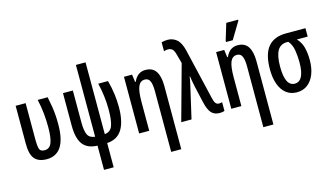

<svg xmlns="http://www.w3.org/2000/svg" viewBox="-107 -1152 3062 1767"><g transform="rotate(-15 1423.5 -268.0)"><path d="M211 9Q133 8 97 -35Q61 -78 61 -177V-540H156V-187Q156 -135 164.5 -105.5Q173 -76 214 -76Q261 -76 280.5 -123.5Q300 -171 300 -273Q300 -341 293.5 -405Q287 -469 271 -540H366Q377 -486 383.5 -445Q390 -404 393 -364.5Q396 -325 396 -274Q396 9 211 9Z M694 240V9Q599 6 555.5 -51.5Q512 -109 512 -231V-540H606V-236Q606 -156 624 -118.5Q642 -81 694 -76V-760H786V-76Q841 -81 860 -131.5Q879 -182 879 -287Q879 -410 848 -540H941Q960 -468 968 -406.5Q976 -345 976 -285Q976 -146 930 -71.5Q884 3 786 9V240Z M1334 240V-341Q1334 -402 1320 -434Q1306 -466 1271 -466Q1227 -466 1208 -421Q1189 -376 1189 -274V0H1093V-540H1170L1180 -468H1186Q1222 -550 1299 -550Q1367 -550 1398.5 -502Q1430 -454 1430 -363V240Z M1858 10Q1807 10 1779 -22.5Q1751 -55 1735 -127L1698 -290Q1688 -337 1681 -386H1677Q1674 -356 1667 -326L1592 0H1494L1639 -525L1616 -609Q1605 -653 1588 -666Q1571 -679 1549 -679Q1539 -679 1528 -677Q1517 -675 1510 -672V-757Q1521 -760 1535 -762.5Q1549 -765 1565 -765Q1615 -766 1653 -735Q1691 -704 1710 -624L1823 -143Q1831 -106 1843 -91Q1855 -76 1875 -76Q1892 -76 1905 -81V3Q1886 10 1858 10Z M2212 240V-341Q2212 -402 2198 -434Q2184 -466 2149 -466Q2105 -466 2086 -421Q2067 -376 2067 -274V0H1971V-540H2048L2058 -468H2064Q2100 -550 2177 -550Q2245 -550 2276.5 -502Q2308 -454 2308 -363V240ZM2083 -606V-618L2131 -776H2244V-767L2147 -606Z M2595 10Q2535 10 2493 -23.5Q2451 -57 2429.5 -117.5Q2408 -178 2408 -258Q2408 -402 2465 -471Q2522 -540 2636 -540H2822V-460H2719Q2758 -419 2771.5 -365Q2785 -311 2785 -248Q2785 -170 2762 -112Q2739 -54 2696.5 -22Q2654 10 2595 10ZM2596 -72Q2688 -72 2688 -253Q2688 -308 2679 -365Q2670 -422 2637 -460H2625Q2563 -460 2534 -410.5Q2505 -361 2505 -258Q2505 -72 2596 -72Z"/></g></svg>

Font: Noto Sans ExtraCondensed Medium
Style: Regular
Weight: 500
Width: 2
Designer: Monotype Design Team
Foundry: Monotype Imaging Inc.
Version: Version 2.013; ttfautohint (v1.8.4.7-5d5b)